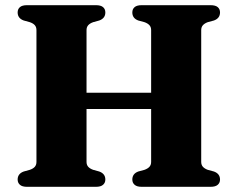

<svg xmlns="http://www.w3.org/2000/svg" viewBox="-20 -720 916 740"><path d="M201.5 -362.5H629V-300H201.5ZM313.5 -96Q313.5 -84.5 320 -77.2Q326.5 -70 339 -65.5L362.5 -59Q386 -50.5 386 -28Q386 -15.5 377.2 -7.8Q368.5 0 350 0H84Q65.5 0 56.8 -7.8Q48 -15.5 48 -28Q48 -50.5 71.5 -59L95 -65.5Q108 -70 114.2 -77.2Q120.5 -84.5 120.5 -96V-604Q120.5 -615.5 114.2 -622.8Q108 -630 95 -634.5L71.5 -641Q48 -649.5 48 -672Q48 -685 56.8 -692.5Q65.5 -700 84 -700H350Q368.5 -700 377.2 -692.5Q386 -685 386 -672Q386 -649.5 362.5 -641L339 -634.5Q326.5 -630 320 -622.8Q313.5 -615.5 313.5 -604ZM755.5 -96Q755.5 -84.5 762 -77.2Q768.5 -70 780.5 -65.5L804.5 -59Q828 -50.5 828 -28Q828 -15.5 819.2 -7.8Q810.5 0 791.5 0H526Q507.5 0 498.8 -7.8Q490 -15.5 490 -28Q490 -50.5 513 -59L537 -65.5Q549.5 -70 556 -77.2Q562.5 -84.5 562.5 -96V-604Q562.5 -615.5 556 -622.8Q549.5 -630 537 -634.5L513 -641Q490 -649.5 490 -672Q490 -685 498.8 -692.5Q507.5 -700 526 -700H791.5Q810.5 -700 819.2 -692.5Q828 -685 828 -672Q828 -649.5 804.5 -641L780.5 -634.5Q768.5 -630 762 -622.8Q755.5 -615.5 755.5 -604Z"/></svg>

Font: Fraunces
Style: Bold
Weight: 700
Version: Version 1.000;[b76b70a41]